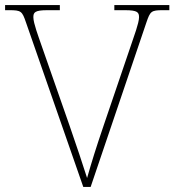

<svg xmlns="http://www.w3.org/2000/svg" viewBox="-20 -734 685 754"><path d="M82 -646 307 0H336L555 -646C570 -690 574 -694 620 -694H645V-714H429V-694H471C521 -694 526 -685 526 -666C526 -643 504 -586 498 -567L388 -244C356 -150 340 -98 322 -35C303 -94 283 -155 252 -244L139 -567C132 -588 111 -643 111 -666C111 -685 116 -694 166 -694H215V-714H0V-694H17C63 -694 67 -690 82 -646Z"/></svg>

Font: Noto Serif Sinhala Thin
Style: Regular
Weight: 100
Designer: Jelle Bosma - Monotype Design Team
Foundry: Monotype Imaging Inc.
Version: Version 2.007